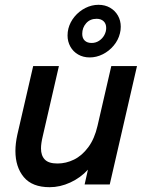

<svg xmlns="http://www.w3.org/2000/svg" viewBox="-20 -760 603 791"><path d="M43.5 -138.2Q43.5 -168.5 51.3 -204.6L116.7 -487.8H222.7L156.2 -199.2Q148.9 -168.9 148.9 -148.4Q148.9 -119.1 164.6 -102.8Q180.2 -86.4 216.8 -86.4Q252 -86.4 284.9 -102.5Q317.9 -118.7 343.8 -153.6Q369.6 -188.5 381.8 -241.7L438.5 -487.8H544.4L432.1 0H328.6L342.3 -61Q311.5 -27.3 269.5 -8.1Q227.5 11.2 184.6 11.2Q112.8 11.2 78.1 -30.3Q43.5 -71.8 43.5 -138.2ZM258.3 -613.8Q258.3 -628.4 261.7 -642.1Q268.6 -668.9 287.1 -691.4Q305.7 -713.9 331.8 -727.1Q357.9 -740.2 385.7 -740.2Q412.6 -740.2 433.3 -728.3Q454.1 -716.3 465.8 -695.8Q477.5 -675.3 477.5 -649.9Q477.5 -635.7 474.1 -622.6Q467.3 -594.7 448.2 -572Q429.2 -549.3 403.3 -536.4Q377.4 -523.4 349.6 -523.4Q322.8 -523.4 302 -535.4Q281.2 -547.4 269.8 -568.1Q258.3 -588.9 258.3 -613.8ZM417.5 -644.5Q417.5 -662.6 406.7 -672.6Q396 -682.6 377.9 -682.6Q351.1 -682.6 335 -664.3Q318.8 -646 318.8 -620.6Q318.8 -602.5 329.1 -592.8Q339.4 -583 357.4 -583Q374.5 -583 388.2 -592Q401.9 -601.1 409.7 -615.2Q417.5 -629.4 417.5 -644.5Z"/></svg>

Font: Acari Sans SemiBold
Style: Italic
Weight: 600
Italic angle: -13°
Designer: Alfredo Marco Pradil and Stefan Peev
Foundry: Hanken Design Co.
Version: Version 1.045;January 11, 2019;FontCreator 11.5.0.2425 64-bi